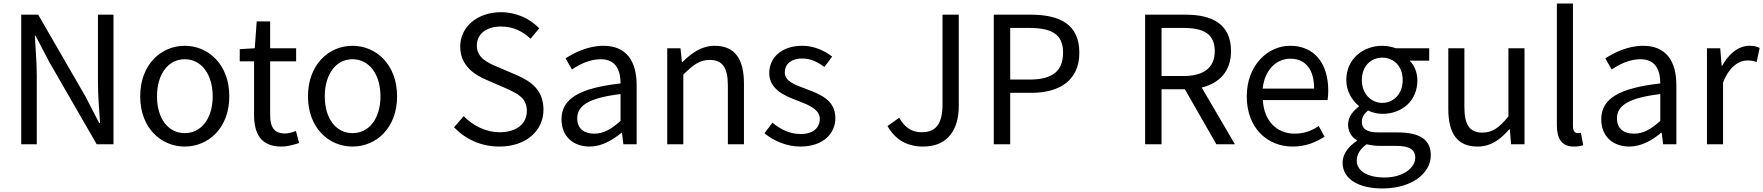

<svg xmlns="http://www.w3.org/2000/svg" viewBox="-20 -816 9973 1086"><path d="M100 0H188V-385C188 -462 181 -540 177 -614H181L260 -463L527 0H622V-733H534V-352C534 -276 541 -194 546 -120H541L463 -271L196 -733H100Z M1025 13C1158 13 1277 -91 1277 -271C1277 -452 1158 -557 1025 -557C892 -557 773 -452 773 -271C773 -91 892 13 1025 13ZM1025 -63C931 -63 868 -146 868 -271C868 -396 931 -481 1025 -481C1119 -481 1183 -396 1183 -271C1183 -146 1119 -63 1025 -63Z M1572 13C1605 13 1641 3 1672 -7L1654 -75C1636 -68 1611 -61 1592 -61C1529 -61 1508 -99 1508 -166V-469H1655V-543H1508V-695H1432L1421 -543L1336 -538V-469H1417V-168C1417 -59 1456 13 1572 13Z M1974 13C2107 13 2226 -91 2226 -271C2226 -452 2107 -557 1974 -557C1841 -557 1722 -452 1722 -271C1722 -91 1841 13 1974 13ZM1974 -63C1880 -63 1817 -146 1817 -271C1817 -396 1880 -481 1974 -481C2068 -481 2132 -396 2132 -271C2132 -146 2068 -63 1974 -63Z M2805 13C2958 13 3054 -79 3054 -195C3054 -304 2988 -354 2903 -391L2798 -436C2741 -460 2677 -487 2677 -558C2677 -624 2731 -666 2814 -666C2882 -666 2936 -639 2981 -597L3030 -656C2978 -710 2901 -747 2814 -747C2681 -747 2583 -665 2583 -552C2583 -445 2664 -393 2732 -364L2838 -318C2907 -287 2960 -263 2960 -188C2960 -116 2902 -68 2806 -68C2730 -68 2656 -104 2603 -159L2548 -96C2612 -29 2701 13 2805 13Z M3315 13C3382 13 3443 -22 3495 -65H3498L3506 0H3581V-334C3581 -468 3525 -557 3393 -557C3306 -557 3229 -518 3179 -486L3215 -423C3258 -452 3315 -481 3378 -481C3467 -481 3490 -414 3490 -344C3259 -318 3156 -259 3156 -141C3156 -43 3224 13 3315 13ZM3341 -60C3287 -60 3245 -85 3245 -147C3245 -217 3307 -262 3490 -284V-132C3437 -85 3394 -60 3341 -60Z M3754 0H3845V-394C3900 -449 3938 -477 3994 -477C4066 -477 4097 -434 4097 -332V0H4188V-344C4188 -483 4136 -557 4022 -557C3948 -557 3892 -516 3840 -465H3837L3829 -543H3754Z M4507 13C4635 13 4705 -60 4705 -148C4705 -251 4618 -283 4539 -313C4478 -336 4419 -355 4419 -407C4419 -449 4450 -485 4518 -485C4567 -485 4605 -465 4643 -437L4687 -496C4644 -529 4585 -557 4518 -557C4400 -557 4331 -489 4331 -403C4331 -311 4417 -274 4493 -246C4553 -223 4617 -198 4617 -143C4617 -96 4582 -58 4510 -58C4445 -58 4396 -84 4349 -122L4304 -62C4356 -19 4430 13 4507 13Z M5202 13C5345 13 5403 -89 5403 -215V-733H5311V-224C5311 -113 5272 -68 5193 -68C5140 -68 5099 -92 5066 -150L5000 -103C5043 -27 5109 13 5202 13Z M5601 0H5694V-291H5815C5975 -291 6085 -363 6085 -518C6085 -678 5975 -733 5810 -733H5601ZM5694 -366V-658H5799C5928 -658 5993 -624 5993 -518C5993 -413 5932 -366 5803 -366Z M6550 -658H6673C6788 -658 6851 -624 6851 -527C6851 -432 6788 -386 6673 -386H6550ZM6965 0 6777 -321C6877 -345 6943 -413 6943 -527C6943 -680 6836 -733 6687 -733H6457V0H6550V-311H6682L6860 0Z M7292 13C7366 13 7424 -12 7472 -43L7439 -103C7399 -76 7356 -60 7303 -60C7200 -60 7129 -134 7123 -250H7489C7491 -263 7493 -282 7493 -302C7493 -457 7415 -557 7277 -557C7151 -557 7032 -447 7032 -271C7032 -92 7148 13 7292 13ZM7122 -315C7133 -422 7201 -484 7278 -484C7363 -484 7413 -425 7413 -315Z M7799 250C7967 250 8073 163 8073 62C8073 -27 8010 -67 7884 -67H7778C7705 -67 7683 -91 7683 -126C7683 -156 7698 -174 7718 -191C7742 -179 7772 -172 7799 -172C7909 -172 7997 -245 7997 -361C7997 -408 7979 -448 7953 -473H8064V-543H7875C7856 -550 7829 -557 7799 -557C7689 -557 7595 -482 7595 -363C7595 -298 7630 -246 7666 -217V-213C7638 -193 7605 -157 7605 -112C7605 -69 7626 -40 7655 -23V-19C7604 14 7574 58 7574 104C7574 198 7666 250 7799 250ZM7799 -234C7736 -234 7683 -284 7683 -363C7683 -443 7735 -490 7799 -490C7863 -490 7914 -442 7914 -363C7914 -284 7861 -234 7799 -234ZM7812 188C7713 188 7654 150 7654 92C7654 60 7671 28 7710 0C7734 6 7760 9 7780 9H7874C7946 9 7985 26 7985 76C7985 133 7916 188 7812 188Z M8337 13C8412 13 8466 -26 8517 -85H8520L8527 0H8603V-543H8512V-158C8460 -93 8421 -66 8365 -66C8293 -66 8263 -109 8263 -210V-543H8172V-199C8172 -61 8223 13 8337 13Z M8882 13C8906 13 8922 10 8935 5L8922 -65C8912 -63 8908 -63 8903 -63C8889 -63 8877 -74 8877 -102V-796H8786V-108C8786 -31 8814 13 8882 13Z M9196 13C9263 13 9324 -22 9376 -65H9379L9387 0H9462V-334C9462 -468 9406 -557 9274 -557C9187 -557 9110 -518 9060 -486L9096 -423C9139 -452 9196 -481 9259 -481C9348 -481 9371 -414 9371 -344C9140 -318 9037 -259 9037 -141C9037 -43 9105 13 9196 13ZM9222 -60C9168 -60 9126 -85 9126 -147C9126 -217 9188 -262 9371 -284V-132C9318 -85 9275 -60 9222 -60Z M9635 0H9726V-349C9762 -442 9818 -474 9863 -474C9885 -474 9898 -472 9916 -465L9933 -545C9916 -554 9899 -557 9875 -557C9814 -557 9759 -513 9721 -444H9718L9710 -543H9635Z"/></svg>

Font: Noto Sans JP Regular
Style: Regular
Weight: 400
Designer: Ryoko NISHIZUKA (kana & ideographs); Paul D. Hunt (Latin, Greek & Cyrillic); Wenlong ZHANG (bopomofo); Sandoll Communica
Foundry: Adobe Systems Incorporated
Version: Version 1.004;PS 1.004;hotconv 1.0.82;makeotf.lib2.5.63406